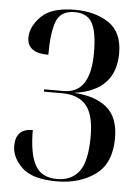

<svg xmlns="http://www.w3.org/2000/svg" viewBox="-53 -765 592 818"><g transform="rotate(5 243.0 -356.5)"><path d="M220 11Q318 11 385 -37.5Q452 -86 452 -194Q452 -283 402 -324.5Q352 -366 261 -371Q438 -395 438 -556Q438 -646 379.5 -685Q321 -724 234 -724Q135 -724 91 -680Q47 -636 47 -589Q47 -523 138 -523Q138 -618 156 -666Q174 -714 235 -714Q288 -714 309.5 -675.5Q331 -637 331 -548Q331 -375 217 -375H133V-365H211Q280 -365 314 -325Q348 -285 348 -193Q348 -85 315 -42Q282 1 221 1Q154 1 127 -48Q100 -97 100 -198Q27 -198 27 -124Q27 -74 71.5 -31.5Q116 11 220 11Z"/></g></svg>

Font: Noto Serif Display Condensed Semi
Style: Regular
Weight: 600
Width: 3
Designer: Monotype Design Team
Foundry: Monotype Imaging Inc.
Version: Version 1.900